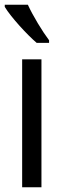

<svg xmlns="http://www.w3.org/2000/svg" viewBox="-28 -786 259 806"><path d="M89 -766H-8V-757C18 -714 86 -640 126 -606H178V-617C150 -654 110 -720 89 -766ZM146 0V-537H65V0Z"/></svg>

Font: Noto Sans Ethiopic ExtCond
Style: Regular
Weight: 400
Width: 2
Designer: Monotype Design Team
Foundry: Monotype Imaging Inc.
Version: Version 2.102